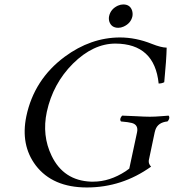

<svg xmlns="http://www.w3.org/2000/svg" viewBox="-20 -825 774 855"><path d="M465.8 -752.9Q472.7 -784.7 504.9 -799.8Q517.1 -805.2 528.8 -805.2Q559.6 -805.2 568.4 -777.3Q571.8 -765.1 569.8 -752.9Q563 -721.2 530.3 -706.5Q518.6 -701.2 506.8 -701.2Q476.1 -701.2 466.8 -729Q463.4 -740.7 465.8 -752.9ZM513.7 -658.2Q585.4 -658.2 656.7 -629.4Q697.3 -613.3 722.2 -612.8Q721.2 -560.1 711.4 -459Q701.2 -453.1 686.5 -453.1Q668.5 -629.9 494.1 -630.9Q395 -630.9 304.7 -541.5Q215.8 -452.6 188.5 -327.1Q166 -221.7 210 -130.9Q263.2 -21 384.8 -16.1Q390.6 -16.1 395.5 -16.1Q468.3 -16.1 539.6 -62.5Q548.8 -68.4 555.7 -74.2L590.3 -235.8Q597.2 -269 567.4 -277.3Q553.2 -281.2 518.6 -284.2Q511.2 -293.5 521 -306.6Q522.9 -309.1 523.9 -310.1Q545.4 -309.6 584 -307.6Q626 -305.2 647 -305.2Q670.4 -305.2 698.7 -307.6Q718.8 -309.6 731 -310.1Q738.3 -300.8 728.5 -287.1Q726.6 -284.7 725.6 -284.2Q683.1 -279.8 671.9 -246.6Q670.4 -241.2 668.9 -235.8L642.6 -110.8Q640.6 -95.2 652.8 -83Q523.4 9.8 366.7 9.8Q214.4 9.8 139.2 -88.4Q70.8 -179.2 97.2 -307.1Q131.8 -471.2 268.1 -572.3Q383.8 -657.7 513.7 -658.2Z"/></svg>

Font: Linux Libertine Display Slanted O
Style: Slanted
Weight: 400
Designer: Philipp H. Poll
Foundry: Philipp H. Poll
Version: Version 5.0.9